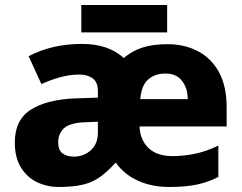

<svg xmlns="http://www.w3.org/2000/svg" viewBox="-20 -735 965 765"><path d="M647 -559Q716 -559 769.5 -530.5Q823 -502 853 -446.5Q883 -391 883 -308V-231H536Q538 -178 571.5 -145.5Q605 -113 668 -113Q712 -113 757.5 -122.5Q803 -132 850 -155V-30Q809 -9 764 0.5Q719 10 652 10Q587 10 532 -14Q477 -38 441 -87Q409 -52 379.5 -30.5Q350 -9 311 0.5Q272 10 214 10Q168 10 128 -9Q88 -28 63.5 -67.5Q39 -107 39 -167Q39 -257 102 -297.5Q165 -338 278 -343L370 -346V-372Q370 -408 349 -423Q328 -438 296 -438Q259 -438 220.5 -427.5Q182 -417 145 -400L94 -511Q187 -560 307 -560Q412 -560 473 -504Q506 -532 547.5 -545.5Q589 -559 647 -559ZM640 -442Q597 -442 570 -418Q543 -394 539 -340H728Q728 -383 705.5 -412.5Q683 -442 640 -442ZM322 -248Q259 -246 235.5 -224.5Q212 -203 212 -168Q212 -137 229 -124Q246 -111 274 -111Q314 -111 342 -136.5Q370 -162 370 -206V-250ZM646 -715V-606H304V-715Z"/></svg>

Font: Noto Sans ExtraBold
Style: Regular
Weight: 800
Designer: Monotype Design Team
Foundry: Monotype Imaging Inc.
Version: Version 2.007